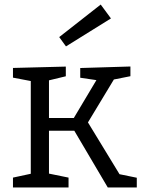

<svg xmlns="http://www.w3.org/2000/svg" viewBox="-20 -824 627 844"><path d="M37 0V-43.3L127.3 -62.7L115.3 -45.7V-482.7L128.3 -465.3L37 -482.7V-525.3L269.3 -531.3V-488.7L184.7 -468.3L195.3 -482.7V-287.3L180.3 -305.3H322L295.3 -290L409.3 -481L416 -470L332.7 -482.3V-525L553.3 -531.7V-489L464 -471.3L487.3 -485.7L357 -270L361.7 -294L511 -49L498.3 -59.7L581.3 -42.7V0H453.7L303.7 -254.3L319.7 -249.3H180.3L195.3 -255V-45.7L184.7 -63L281.3 -43.3V0ZM270 -620 240.3 -661 422.7 -804 467.7 -743Z"/></svg>

Font: Bitter Thin
Style: Regular
Weight: 100
Designer: Sol Matas, and Bitter project Authors
Foundry: Sol Matas
Version: Version 2.002